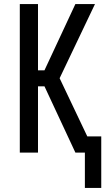

<svg xmlns="http://www.w3.org/2000/svg" viewBox="-20 -755 540 950"><path d="M400 175V0H353L200 -328H168V0H78V-735H168V-407H200L353 -735H450L275 -368L412 -80H481V175Z"/></svg>

Font: Iosevka Curly Medium
Style: Regular
Weight: 500
Monospace: yes
Designer: Belleve Invis
Foundry: Belleve Invis
Version: Version 22.1.2; ttfautohint (v1.8.4)